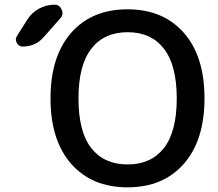

<svg xmlns="http://www.w3.org/2000/svg" viewBox="-20 -803 921 811"><path d="M365.2 -177.7Q419.9 -108.4 519 -108.4Q618.2 -108.4 672.4 -177.7Q726.6 -247.1 726.6 -387.2Q726.6 -527.3 672.4 -597.2Q618.2 -667 519 -667Q419.9 -667 365.7 -597.2Q311.5 -527.3 311.5 -387.2Q311.5 -247.1 365.2 -177.7ZM95.7 -720.7Q114.3 -750 145 -766.6Q175.8 -783.2 210.9 -783.2Q231.4 -783.2 240.2 -762.7Q244.1 -754.9 244.1 -748Q244.1 -736.3 236.3 -727.5L165 -646.5Q129.9 -606.4 76.2 -606.4Q58.6 -606.4 50.8 -622.1Q46.9 -628.9 46.9 -635.7Q46.9 -643.6 51.8 -651.4ZM281.2 -665Q368.2 -763.7 518.6 -763.7Q668.9 -763.7 756.3 -664.6Q843.8 -565.4 843.8 -387.7Q843.8 -210 756.3 -110.8Q668.9 -11.7 518.6 -11.7Q368.2 -11.7 280.8 -110.8Q193.4 -210 193.4 -387.7Q193.4 -565.4 281.2 -665Z"/></svg>

Font: Gen Jyuu GothicX Medium
Style: Regular
Weight: 500
Designer: Ryoko NISHIZUKA (kana &amp; ideographs); Paul D. Hunt (Latin, Greek &amp; Cyrillic); Wenlong ZHANG (bopomofo); Sandoll C
Version: Version 1.058.20140828